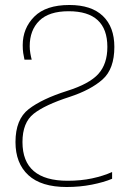

<svg xmlns="http://www.w3.org/2000/svg" viewBox="-20 -744 554 769"><path d="M247 5Q300 5 348 -4.5Q396 -14 429 -28V-55Q393 -39 348.5 -29.5Q304 -20 251 -20Q70 -20 70 -175Q70 -253 115 -288.5Q160 -324 259 -356Q344 -384 391 -426Q438 -468 438 -556Q438 -636 392 -680Q346 -724 258 -724Q164 -724 117.5 -677.5Q71 -631 71 -563Q71 -545 73 -531.5Q75 -518 78 -505H107Q104 -516 101.5 -530.5Q99 -545 99 -559Q99 -623 137.5 -661Q176 -699 255 -699Q410 -699 410 -556Q410 -488 374 -448Q338 -408 249 -380Q148 -348 95 -307Q42 -266 42 -175Q42 -90 93.5 -42.5Q145 5 247 5Z"/></svg>

Font: Noto Sans Display Thin
Style: Regular
Weight: 250
Designer: Monotype Design Team
Foundry: Monotype Imaging Inc.
Version: Version 1.900